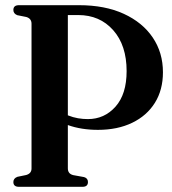

<svg xmlns="http://www.w3.org/2000/svg" viewBox="-20 -720 662 740"><path d="M608 -441.5Q608 -373.5 577 -323.8Q546 -274 489.5 -246.8Q433 -219.5 357.5 -219.5Q293 -219.5 241.5 -238V-71Q241.5 -50 262.5 -45L304 -37.5Q319 -33 319 -18.5Q319 0 298 0H53Q31.5 0 31.5 -18.5Q31.5 -32.5 47 -38.5L81 -45.5Q101.5 -51.5 101.5 -70.5V-628.5Q101.5 -648.5 81.5 -654.5L46.5 -661.5Q31.5 -667.5 31.5 -681.5Q31.5 -700 53 -700H284.5Q384.5 -700 457 -666.8Q529.5 -633.5 568.8 -575.2Q608 -517 608 -441.5ZM241.5 -662V-275.5Q261.5 -267.5 280.8 -264.2Q300 -261 318.5 -261Q382.5 -261 425.2 -309Q468 -357 468 -446Q468 -545.5 416.2 -603.8Q364.5 -662 281.5 -662Z"/></svg>

Font: Fraunces 144pt S050 SemiBold
Style: Regular
Weight: 600
Version: Version 1.000; ttfautohint (v1.8.3)